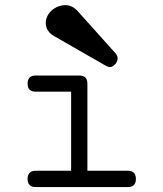

<svg xmlns="http://www.w3.org/2000/svg" viewBox="-20 -718 642 754"><path d="M481.9 -47.4Q513.7 -47.4 513.7 -15.1Q513.7 16.6 481.9 16.6H120.1Q88.4 16.6 88.4 -15.1Q88.4 -47.4 120.1 -47.4H259.3V-357.9H120.1Q88.4 -357.9 88.4 -389.6Q88.4 -421.4 120.1 -421.4H291.5Q323.2 -421.4 323.2 -389.6V-47.4ZM284.7 -674.8 432.1 -510.3Q437 -504.9 439.5 -500Q441.9 -495.1 441.9 -489.3Q441.9 -481.9 439 -475.6Q436 -469.2 431.4 -464.6Q426.8 -460 421.6 -457.3Q416.5 -454.6 412.1 -454.6Q407.7 -454.6 403.3 -456.3Q398.9 -458 393.6 -460.9L193.4 -575.7Q159.7 -594.7 159.7 -628.4Q159.7 -642.1 166 -654.8Q172.4 -667.5 183.1 -677Q193.8 -686.5 207.8 -692.1Q221.7 -697.8 236.8 -697.8Q263.2 -697.8 284.7 -674.8Z"/></svg>

Font: Erica Type
Style: Regular
Weight: 400
Designer: Peter Wiegel
Foundry: Peter Wiegel
Version: Version 1.000 2010 initial release